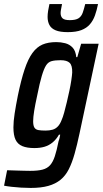

<svg xmlns="http://www.w3.org/2000/svg" viewBox="-53 -725 505 944"><path d="M98 199Q75 199 50.5 197.5Q26 196 4 193.5Q-18 191 -33 188L-18 112Q9 113 29.5 113.5Q50 114 66 114.5Q82 115 95 115Q133 115 156 109Q179 103 193 87.5Q207 72 216.5 43.5Q226 15 235 -31Q238 -38 240 -47Q242 -56 243 -63H237Q224 -40 206 -25Q188 -10 166 -3.5Q144 3 116 3Q80 3 57 -6.5Q34 -16 23.5 -38Q13 -60 13 -99Q13 -128 19 -167Q25 -206 35 -256Q51 -333 68 -384Q85 -435 106.5 -464.5Q128 -494 156 -506Q184 -518 224 -518Q246 -518 267.5 -512.5Q289 -507 304 -491Q319 -475 322 -444H327L346 -510H432L338 -69Q326 -12 313.5 32Q301 76 285 107.5Q269 139 244.5 159Q220 179 184.5 189Q149 199 98 199ZM171 -83Q191 -83 206 -87.5Q221 -92 232 -104Q243 -116 250 -135Q256 -148 262.5 -171.5Q269 -195 275.5 -222.5Q282 -250 288 -278Q294 -306 297.5 -329.5Q301 -353 302 -368Q303 -403 289.5 -416Q276 -429 245 -429Q218 -429 201 -424.5Q184 -420 173.5 -403.5Q163 -387 152.5 -352Q142 -317 130 -256Q120 -211 115 -179.5Q110 -148 110 -129Q110 -108 116 -98Q122 -88 135.5 -85.5Q149 -83 171 -83ZM280 -567Q242 -567 220.5 -576Q199 -585 190 -602Q181 -619 181 -642Q181 -655 183.5 -671.5Q186 -688 190 -705H252Q250 -692 247.5 -681Q245 -670 245 -661Q245 -644 254.5 -635Q264 -626 290 -626Q319 -626 333 -635Q347 -644 353.5 -662Q360 -680 366 -705H429Q423 -675 414 -649.5Q405 -624 389 -605.5Q373 -587 347 -577Q321 -567 280 -567Z"/></svg>

Font: Saira Condensed Medium
Style: Italic
Weight: 500
Width: 3
Italic angle: -12°
Designer: Hector Gatti with collaboration of the Omnibus-Type team
Foundry: Omnibus-Type
Version: Version 1.101